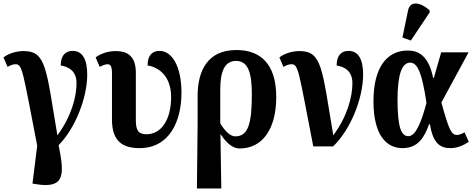

<svg xmlns="http://www.w3.org/2000/svg" viewBox="-27 -834 2703 1094"><path d="M176 215C344 243 341 162 307 -7C403 -104 470 -278 470 -409C470 -496 443 -544 387 -544C351 -544 319 -523 319 -461C361 -454 409 -432 409 -360C409 -284 381 -172 300 -63C236 -442 237 -543 108 -543C71 -543 25 -532 -7 -507L16 -453C34 -463 48 -468 61 -468C101 -468 101 -436 185 -4L158 212Z M768 10C938 10 1007 -142 1007 -306C1007 -452 955 -544 882 -544C841 -544 814 -519 814 -461C869 -453 948 -408 948 -281C948 -148 889 -69 808 -69C760 -69 747 -93 747 -150V-421C747 -522 690 -543 633 -543C584 -543 543 -526 518 -507L541 -453C558 -462 574 -468 586 -468C603 -468 611 -455 611 -418V-152C611 -26 675 10 768 10Z M1095 240H1234L1229 -68H1231C1272 -5 1310 12 1338 12C1473 12 1547 -105 1547 -281C1547 -469 1458 -549 1320 -549C1155 -549 1099 -430 1099 -287V-126ZM1313 -57C1285 -57 1254 -88 1228 -131V-323C1228 -417 1248 -487 1318 -487C1386 -487 1408 -421 1408 -297C1408 -123 1385 -57 1313 -57Z M1758 0H1871C1971 -95 2042 -275 2042 -409C2042 -496 2015 -544 1959 -544C1923 -544 1891 -523 1891 -461C1933 -454 1981 -432 1981 -360C1981 -284 1953 -172 1872 -63C1808 -442 1809 -543 1680 -543C1643 -543 1597 -532 1565 -507L1588 -453C1606 -463 1620 -468 1633 -468C1674 -468 1673 -436 1758 0Z M2314 -603 2421 -763V-775C2372 -820 2310 -834 2298 -774L2266 -620ZM2266 10C2356 10 2390 -51 2418 -126H2423C2440 -14 2484 10 2540 10C2581 10 2618 -8 2644 -26L2620 -80C2606 -72 2590 -65 2577 -65C2544 -65 2531 -95 2488 -250L2643 -536H2487L2445 -390H2441C2415 -517 2358 -546 2296 -546C2179 -546 2101 -452 2101 -257C2101 -65 2174 10 2266 10ZM2300 -58C2261 -58 2238 -104 2238 -265C2238 -410 2263 -477 2310 -477C2354 -477 2378 -414 2403 -248C2378 -153 2345 -58 2300 -58Z"/></svg>

Font: Noto Serif Condensed
Style: Bold
Weight: 700
Width: 3
Designer: Monotype Design Team
Foundry: Monotype Imaging Inc.
Version: Version 2.015